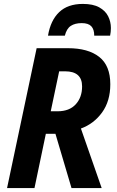

<svg xmlns="http://www.w3.org/2000/svg" viewBox="-20 -960 595 980"><path d="M16 0 167 -714H327Q430 -714 486.5 -669.5Q543 -625 543 -530Q543 -444 501 -386Q459 -328 393 -304L499 0H345L263 -277H214L156 0ZM274 -392Q334 -392 366.5 -427.5Q399 -463 399 -519Q399 -596 312 -596H282L239 -392ZM225 -778Q238 -856 282 -898Q326 -940 403 -940Q455 -940 486.5 -922.5Q518 -905 532 -877Q546 -849 546 -817Q546 -797 542 -778H461Q461 -810 446 -826Q431 -842 397 -842Q363 -842 341.5 -828Q320 -814 311 -778Z"/></svg>

Font: Noto Sans SemiCondensed
Style: Bold Italic
Weight: 700
Width: 4
Italic angle: -12°
Designer: Monotype Design Team
Foundry: Monotype Imaging Inc.
Version: Version 2.013; ttfautohint (v1.8.4.7-5d5b)